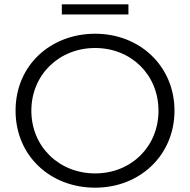

<svg xmlns="http://www.w3.org/2000/svg" viewBox="-20 -862 879 888"><path d="M52 -350C52 -142 212 6 420 6C629 6 787 -146 787 -350C787 -554 629 -706 420 -706C216 -706 52 -562 52 -350ZM125 -350C125 -516 253 -640 420 -640C587 -640 713 -516 713 -350C713 -184 587 -60 420 -60C253 -60 125 -184 125 -350ZM266 -842V-795H574V-842Z"/></svg>

Font: Malon Grotesk
Style: Regular
Weight: 400
Designer: Julieta Ulanovsky
Foundry: Julieta Ulanovsky
Version: Version 7.200